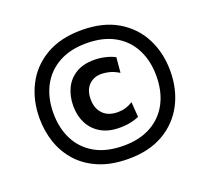

<svg xmlns="http://www.w3.org/2000/svg" viewBox="-123 -843 1055 999"><g transform="rotate(-20 404.0 -344.0)"><path d="M427.5 12.5Q334 12.5 265.2 -16Q196.5 -44.5 151.2 -94.2Q106 -144 84 -208.2Q62 -272.5 62 -344Q62 -444 103.2 -525Q144.5 -606 225.2 -653.5Q306 -701 423.5 -701Q542.5 -701 623.2 -653Q704 -605 745 -524.2Q786 -443.5 786 -344.5Q786 -242 743.8 -161.2Q701.5 -80.5 621.5 -34Q541.5 12.5 427.5 12.5ZM427 -60.5Q516 -60.5 579.2 -96Q642.5 -131.5 675.8 -195.5Q709 -259.5 709 -344.5Q709 -428 676.2 -492Q643.5 -556 579.8 -592Q516 -628 424 -628Q332.5 -628 268.8 -591.8Q205 -555.5 172 -491.5Q139 -427.5 139 -344Q139 -262 171.2 -198Q203.5 -134 267.5 -97.2Q331.5 -60.5 427 -60.5ZM438 -155.5Q377.5 -155.5 335.2 -180Q293 -204.5 271 -247Q249 -289.5 249 -343.5Q249 -397.5 269.5 -440.5Q290 -483.5 330.8 -508.2Q371.5 -533 431 -533Q463 -533 493.8 -525.8Q524.5 -518.5 546.5 -506.5L539 -422.5Q508 -441 484 -446.2Q460 -451.5 443 -451.5Q400 -451.5 373 -424Q346 -396.5 346 -346Q346 -295.5 375 -265.2Q404 -235 457.5 -235Q502 -235 540.5 -259.5L546.5 -176Q527.5 -167.5 500.8 -161.5Q474 -155.5 438 -155.5Z"/></g></svg>

Font: Heraclito SemiBold
Style: Italic
Weight: 600
Italic angle: -12°
Designer: Kostas Bartsokas (font) & Cristiano Sobral (main changes)
Foundry: Kostas Bartsokas (font) & Cristiano Sobral (main changes)
Version: Version 1.00;July 8, 2020;FontCreator 13.0.0.2655 64-bit